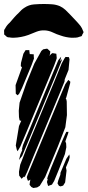

<svg xmlns="http://www.w3.org/2000/svg" viewBox="-34 -940 438 961"><path d="M237 -612 100 -283 68 -207 54 -183 50 -191 45 -212 61 -309 73 -337 71 -335 64 -338 61 -354 60 -386 64 -426 98 -524 138 -622 173 -685 182 -693 198 -696H203L212 -688L218 -682L216 -669L214 -660L221 -669L228 -674L236 -673L248 -671L249 -660L250 -649L247 -639ZM124 -614 76 -499 62 -471 54 -463 45 -471 44 -514 76 -603 70 -609 71 -625 83 -671 94 -689H105H113V-684L115 -669H122L135 -668V-658L136 -647ZM251 -578 110 -239 77 -160 61 -139 63 -147 68 -167 79 -193 75 -189 76 -194 81 -214 115 -295 229 -570 258 -639 272 -656 270 -645 266 -633 277 -645 274 -635ZM269 -483 135 -161 102 -80 93 -61 90 -53 87 -57 80 -51 74 -45 69 -52 62 -61 61 -80 67 -115 96 -190 238 -532 275 -623 289 -648 294 -655 311 -654 314 -643 309 -590 290 -543 289 -532ZM301 -364 293 -303 256 -208 192 -54 165 -10 152 -2 133 1 123 -4 114 -15 115 -24 118 -41 111 -37 106 -35 103 -42 100 -53 104 -65 141 -154 263 -448 293 -519 308 -540 318 -531 317 -523 298 -453 295 -445 298 -443 300 -432ZM291 -169 258 -85 237 -34 226 -16 212 -11 207 -9 205 -15 201 -29 204 -41 205 -44 202 -45 205 -56 221 -98 277 -234 292 -268 298 -280H309L306 -269L294 -235L293 -233L297 -222L298 -203ZM292 -27 282 -11 269 -7 261 -10 254 -22 257 -35 268 -65 269 -76 298 -145 313 -167 315 -154 311 -138 296 -102 297 -97 299 -86ZM15 -827Q26 -840 37 -852.5Q48 -865 60 -876Q66 -883 73 -889.5Q80 -896 88 -901Q110 -916 136.5 -918Q163 -920 185 -920Q206 -920 226.5 -918.5Q247 -917 266 -909Q281 -902 293.5 -890.5Q306 -879 317 -867Q330 -853 343.5 -839Q357 -825 369 -810Q377 -799 381 -787Q382 -785 383 -783Q384 -781 384 -779Q384 -777 381.5 -773Q379 -769 378 -767Q378 -766 377 -763.5Q376 -761 375 -760Q373 -758 369.5 -757.5Q366 -757 364 -756Q355 -752 345 -751.5Q335 -751 324 -751Q295 -753 270 -762Q250 -768 230.5 -777.5Q211 -787 189 -788Q168 -789 148 -781Q128 -773 108 -765Q72 -752 33 -751Q27 -751 22 -751.5Q17 -752 12 -753Q10 -753 7.5 -753Q5 -753 4 -754Q0 -755 -3 -758.5Q-6 -762 -9 -764Q-10 -765 -11.5 -766Q-13 -767 -13 -768Q-14 -769 -13.5 -770.5Q-13 -772 -13 -773Q-13 -777 -13.5 -781.5Q-14 -786 -13 -789Q-13 -791 -11 -793.5Q-9 -796 -8 -798Q-4 -806 1.5 -813Q7 -820 15 -827Z"/></svg>

Font: Rubik Marker Hatch
Style: Regular
Weight: 400
Designer: Hubert and Fischer, NaN
Foundry: Hubert & Fischer, NaN
Version: Version 2.200